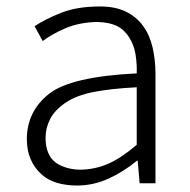

<svg xmlns="http://www.w3.org/2000/svg" viewBox="-20 -567 587 594"><path d="M218 7Q186 7 157.5 -1Q129 -9 108 -28Q87 -47 75 -74Q63 -101 63 -138Q64 -223 131.5 -276.5Q199 -330 403 -340Q404 -368 399.5 -397.5Q395 -427 379.5 -451.5Q364 -476 341 -487Q318 -498 281 -499Q226 -498 183.5 -480Q141 -462 112 -440L87 -486Q102 -496 123.5 -507Q145 -518 171 -528Q197 -538 226.5 -542.5Q256 -547 289 -547Q337 -547 369.5 -531Q402 -515 422.5 -487Q443 -459 452 -420.5Q461 -382 461 -338V0H412L406 -70H404Q363 -36 316 -14.5Q269 7 218 7ZM230 -42Q275 -43 315 -60.5Q355 -78 403 -119V-297Q324 -293 270 -282.5Q216 -272 182.5 -249Q149 -226 135 -198.5Q121 -171 121 -140Q121 -113 129.5 -93.5Q138 -74 153 -63.5Q168 -53 188 -47.5Q208 -42 230 -42Z"/></svg>

Font: SpoqaHanSansJP-Light
Style: Regular
Weight: 300
Designer: [Source Han Sans]
Ryoko NISHIZUKA  (kana & ideographs); Paul D. Hunt (Latin, Greek & Cyrillic); Wenlong ZHANG  (bopomofo
Foundry: Spoqa (http://bi.spoqa.com)
Version: Version 1.002.20150607